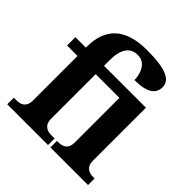

<svg xmlns="http://www.w3.org/2000/svg" viewBox="-202 -923 1076 1076"><g transform="rotate(45 336.5 -384.5)"><path d="M17 0H340V-52H314C288 -52 248 -60 248 -117V-470H436V-117C436 -60 398 -52 371 -52H359V0H657V-52H646C619 -52 580 -60 580 -117V-536H248V-581C248 -669 280 -713 339 -713C409 -713 425 -637 425 -600C526 -600 565 -632 565 -682C565 -737 514 -769 357 -769C181 -769 104 -686 104 -544V-536H21V-470H104V-117C104 -60 65 -52 38 -52H17Z"/></g></svg>

Font: Noto Serif SemiCondensed
Style: Bold
Weight: 700
Width: 4
Designer: Monotype Design Team
Foundry: Monotype Imaging Inc.
Version: Version 2.015